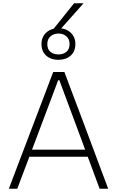

<svg xmlns="http://www.w3.org/2000/svg" viewBox="-20 -1153 715 1173"><path d="M34 0Q56 -57.5 80 -121Q104 -184.5 126 -242L219 -486.5Q244 -552 264.2 -605.5Q284.5 -659 305 -713H373.5Q394 -658 414 -605Q434 -552 459 -486L551 -240.5Q573 -181.5 596.2 -119.2Q619.5 -57 641 0H588.5Q571 -47.5 552.5 -97.5Q534 -147.5 516 -195.5H159.5Q141 -147 122.2 -97.2Q103.5 -47.5 85.5 0ZM187.5 -270Q182 -255 175.5 -238.5H500Q494.5 -253 490 -266.5L342.5 -663H335.5ZM336.5 -787.5Q291.5 -787.5 262.5 -813Q233.5 -838.5 233.5 -884.5Q233.5 -927 262.5 -953.8Q291.5 -980.5 337.5 -980.5Q382.5 -980.5 411.5 -953.8Q440.5 -927 440.5 -884.5Q440.5 -838.5 411.5 -813Q382.5 -787.5 336.5 -787.5ZM336.5 -820.5Q366 -820.5 385.5 -836.2Q405 -852 405 -884Q405 -914 385.8 -931Q366.5 -948 337.5 -948Q308 -948 288.5 -931Q269 -914 269 -884Q269 -852 288.2 -836.2Q307.5 -820.5 336.5 -820.5ZM290.5 -956Q326.5 -1000.5 362 -1044.8Q397.5 -1089 432.5 -1133H490.5Q451 -1088.5 412 -1044.8Q373 -1001 334 -957Z"/></svg>

Font: Commissioner ExtraLight
Style: Regular
Weight: 200
Designer: Kostas Bartsokas
Foundry: Kostas Bartsokas
Version: Version 1.000; ttfautohint (v1.8.3)